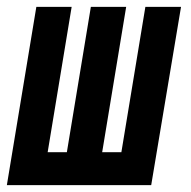

<svg xmlns="http://www.w3.org/2000/svg" viewBox="-37 -540 557 560"><path d="M-17 0 69 -520H172L102 -96H158L228 -520H331L261 -96H317L387 -520H491L404 0Z"/></svg>

Font: Iosevka SS04 Oblique
Style: Bold
Weight: 700
Italic angle: -9°
Monospace: yes
Designer: Belleve Invis
Foundry: Belleve Invis
Version: Version 19.0.0; ttfautohint (v1.8.4)